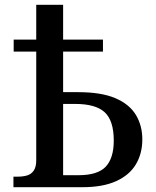

<svg xmlns="http://www.w3.org/2000/svg" viewBox="-20 -780 651 800"><path d="M36 0V-44H55Q76 -44 93 -49Q110 -54 120.5 -69Q131 -84 131 -112V-565H37V-615H131V-760H243V-615H409V-565H243V-396H306Q402 -396 460.5 -371Q519 -346 546 -301.5Q573 -257 573 -199Q573 -140 546 -95Q519 -50 463.5 -25Q408 0 323 0ZM307 -50Q387 -50 420.5 -85.5Q454 -121 454 -194Q454 -277 416.5 -312Q379 -347 293 -347H243V-50Z"/></svg>

Font: ET Text
Style: Regular
Weight: 470
Designer: Monotype Design Team
Foundry: Monotype Imaging Inc.
Version: Version 2.009